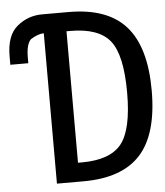

<svg xmlns="http://www.w3.org/2000/svg" viewBox="-51 -745 680 790"><g transform="rotate(-5 289.0 -349.5)"><path d="M152.3 -699.2H261.7Q421.9 -699.2 498 -613.3Q574.2 -527.3 574.2 -347.7Q574.2 -168 498 -84Q421.9 0 261.7 0H152.3V-621.1Q128.9 -621.1 97.7 -601.6Q78.1 -582 78.1 -527.3V-503.9H3.9V-539.1Q3.9 -625 48.8 -662.1Q93.8 -699.2 152.3 -699.2ZM261.7 -78.1Q378.9 -78.1 425.8 -136.7Q472.7 -195.3 472.7 -347.7Q472.7 -503.9 425.8 -562.5Q378.9 -621.1 261.7 -621.1H246.1V-78.1Z"/></g></svg>

Font: 和音 by 宁静之雨，公众号njzyshare
Style: Regular
Weight: 400
Designer: Steve Matteson
Foundry: Ascender Corporation
Version: Version 6.00;June 8, 2018;FontCreator 11.0.0.2388 32-bit